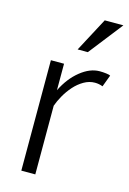

<svg xmlns="http://www.w3.org/2000/svg" viewBox="-117 -817 588 875"><g transform="rotate(15 177.0 -380.0)"><path d="M333 -467Q315 -474 296 -474Q269 -474 244 -459.5Q219 -445 199 -422.5Q179 -400 164 -373.5Q149 -347 141 -324V0H75V-521H137V-396Q167 -457 212.5 -493.5Q258 -530 303 -530Q319 -530 334.5 -528Q350 -526 354 -523ZM228 -600H180L265 -760H353Z"/></g></svg>

Font: Rising Sun Light
Style: Regular
Weight: 300
Designer: Matt McInerney, Pablo Impallari, Rodrigo Fuenzalida (Raleway font), Stephen Hutchings (Greek), Cristiano Sobral (main ch
Foundry: The Rising Sun Project Authors
Version: Version 4.327; ttfautohint (v1.8.4.7-5d5b-dirty)